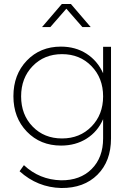

<svg xmlns="http://www.w3.org/2000/svg" viewBox="-20 -758 672 972"><path d="M47.9 -271Q47.9 -380.4 115.7 -451.2Q183.6 -522 288.1 -522Q362.3 -522 418 -486.1Q473.6 -450.2 502 -387.2V-521H542V-57.1Q542 58.1 473.4 126.5Q404.8 194.8 290 193.8Q169.9 190.9 79.1 108.9L101.1 78.1Q179.7 151.9 289.1 154.8Q385.7 155.8 443.8 97.9Q502 40 502 -57.1V-154.8Q474.6 -91.8 418.7 -56.4Q362.8 -21 289.1 -21Q184.1 -21 116 -91.6Q47.9 -162.1 47.9 -271ZM86.9 -270Q86.9 -177.2 145.3 -117.2Q203.6 -57.1 293.9 -57.1Q384.3 -57.1 443.1 -117.4Q502 -177.7 502 -270Q502 -362.8 443.1 -423.3Q384.3 -483.9 293.9 -483.9Q204.1 -483.9 145.5 -423.6Q86.9 -363.3 86.9 -270ZM192.9 -621.1 293 -737.8H338.9L439 -621.1H397L315.9 -713.9L234.9 -621.1Z"/></svg>

Font: Trueno UltraLight
Style: Regular
Weight: 250
Designer: Julieta Ulanovsky
Foundry: Julieta Ulanovsky
Version: Version 3.001b | FøM Fix